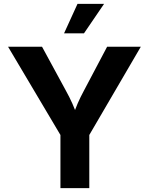

<svg xmlns="http://www.w3.org/2000/svg" viewBox="-20 -968 767 988"><path d="M291 0V-273.4L21.5 -727.5H196.3L318.8 -502Q337.9 -467.8 352.5 -434.8Q367.2 -401.9 382.8 -356.9H350.1Q365.2 -402.3 379.6 -435.5Q394 -468.8 412.1 -502L531.2 -727.5H704.6L439.5 -273.4V0ZM309.6 -796.4 378.9 -948.2H515.6L412.1 -796.4Z"/></svg>

Font: Inter 16pt
Style: Bold
Weight: 700
Version: Version 4.001;git-66647c0bb